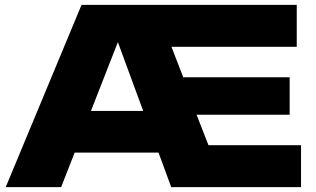

<svg xmlns="http://www.w3.org/2000/svg" viewBox="-20 -770 1300 790"><path d="M837.8 -172.5H1218.6V0H684.5L429.8 -692.4H502.4L231.6 0H3.5L315.5 -750H1201V-577.5H685.4L734 -452.1H1171.8V-297.9H788.8ZM204.2 -313.5H693.9V-142.1H204.2Z"/></svg>

Font: Unbounded Variable
Style: Regular
Weight: 400
Designer: Luke Prowse, Jean-Baptiste Morizot, Fátima Lázaro, Florian Runge
Foundry: NaN
Version: Version 1.600;FEAKit 1.0